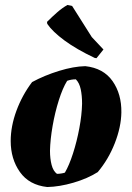

<svg xmlns="http://www.w3.org/2000/svg" viewBox="-20 -742 530 772"><path d="M170 10Q97 2 60 -50.5Q23 -103 23 -175Q23 -234 46 -296.5Q69 -359 109 -412Q159 -439 217.5 -457Q276 -475 323 -476Q396 -468 432.5 -416Q469 -364 468 -290Q467 -231 441.5 -166Q416 -101 373 -50Q332 -24 275.5 -7.5Q219 9 170 10ZM209 -43Q217 -43 226.5 -44.5Q236 -46 241 -48Q258 -77 273.5 -125Q289 -173 299 -226.5Q309 -280 310 -325Q310 -358 304.5 -383.5Q299 -409 285 -423Q266 -423 250 -417Q232 -388 216.5 -339Q201 -290 191.5 -235.5Q182 -181 181 -136Q181 -104 187.5 -79Q194 -54 209 -43ZM368 -508 361 -509Q287 -544 239 -579.5Q191 -615 170 -646L169 -654Q190 -675 210 -692.5Q230 -710 251 -722L270 -718L349 -593L396 -543Z"/></svg>

Font: Labrada ExtraBold
Style: Italic
Weight: 800
Italic angle: -7°
Designer: Mercedes Jáuregui
Foundry: Omnibus-Type Team
Version: Version 1.000; ttfautohint (v1.8.4.7-5d5b)